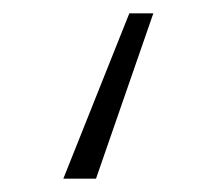

<svg xmlns="http://www.w3.org/2000/svg" viewBox="-20 -129 325 288"><path d="M210 -109H174L75 139H124Z"/></svg>

Font: Fira Sans ExtraLight
Style: Regular
Weight: 200
Designer: bBox Type GmbH & Carrois Corporate GbR & Edenspiekermann AG
Foundry: bBox Type GmbH & Carrois Corporate GbR & Edenspiekermann AG
Version: Version 4.300;PS 004.300;hotconv 1.0.88;makeotf.lib2.5.64775